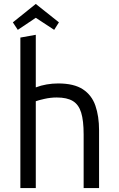

<svg xmlns="http://www.w3.org/2000/svg" viewBox="-20 -951 600 971"><path d="M83 0V-761L161 -775V-509Q187 -519 216 -524Q245 -529 274 -529Q354 -529 399 -499.5Q444 -470 462.5 -416.5Q481 -363 481 -292V0H403V-271Q403 -341 390.5 -381.5Q378 -422 348.5 -440Q319 -458 267 -458Q236 -458 205 -451Q174 -444 161 -439V0ZM70 -800 45 -838 161 -931 278 -838 254 -800 161 -861Z"/></svg>

Font: Ubuntu Sans Mono
Style: Regular
Weight: 400
Monospace: yes
Designer: Dalton Maag Ltd
Foundry: Dalton Maag Ltd
Version: Version 1.006